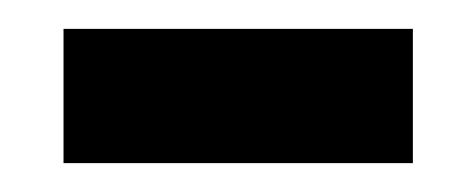

<svg xmlns="http://www.w3.org/2000/svg" viewBox="-20 -339 329 133"><path d="M24 -226H266V-319H24Z"/></svg>

Font: Noto Serif Bengali SemiCondensed
Style: Bold
Weight: 700
Width: 4
Designer: Juan Bruce, Universal Thirst, Indian Type Foundry and the Monotype Design Team.
Foundry: Monotype Imaging Inc.
Version: Version 2.003